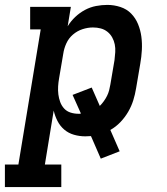

<svg xmlns="http://www.w3.org/2000/svg" viewBox="-62 -548 682 783"><path d="M-42 215V123H13L104 -428H61V-520H227L214 -441Q227 -462 245 -479Q263 -496 284.5 -507.5Q306 -519 329.5 -523.5Q353 -528 376 -528Q403 -528 429 -519.5Q455 -511 473 -492.5Q491 -474 501 -449.5Q511 -425 514.5 -398.5Q518 -372 516.5 -344Q515 -316 510 -288L493 -188Q489 -163 481.5 -139Q474 -115 461 -92.5Q448 -70 429.5 -50.5Q411 -31 388 -18L426 69L349 99L309 7Q303 7 297.5 7.5Q292 8 286 8Q262 8 239.5 1.5Q217 -5 200 -19.5Q183 -34 172.5 -54.5Q162 -75 157 -97L121 123H188V215ZM258 -84Q260 -84 263 -84Q266 -84 268 -85L234 -161L312 -191L345 -116Q354 -125 361.5 -135.5Q369 -146 374.5 -157Q380 -168 383 -179.5Q386 -191 388 -203L405 -303Q407 -319 408 -335.5Q409 -352 406 -367Q403 -382 395.5 -395.5Q388 -409 376 -418.5Q364 -428 349 -432Q334 -436 317 -436Q317 -436 317 -436Q317 -436 317 -436Q296 -436 274.5 -429Q253 -422 235.5 -407Q218 -392 208.5 -371Q199 -350 196 -329L179 -229Q176 -212 175 -195.5Q174 -179 176 -163Q178 -147 183.5 -132Q189 -117 199.5 -105.5Q210 -94 225.5 -89Q241 -84 258 -84Z"/></svg>

Font: Iosevka Etoile SmBdObl
Style: Regular
Weight: 600
Italic angle: -9°
Designer: Belleve Invis
Foundry: Belleve Invis
Version: Version 15.5.2; ttfautohint (v1.8.4)